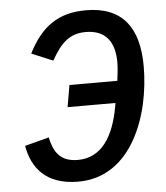

<svg xmlns="http://www.w3.org/2000/svg" viewBox="-52 -756 704 815"><g transform="rotate(-5 300.0 -349.0)"><path d="M231 -307H435L433 -295C410 -163 355 -80 255 -80C179 -80 153 -125 140 -186L37 -159C53 -66 110 12 249 12C478 12 568 -244 568 -452C568 -617 499 -710 344 -710C228 -710 154 -660 97 -547L188 -509C228 -581 266 -618 335 -618C422 -618 458 -563 458 -478C458 -451 454 -427 451 -400H247Z"/></g></svg>

Font: IBM Mono Medium
Style: Italic
Weight: 500
Italic angle: -9°
Monospace: yes
Designer: Mike Abbink, Paul van der Laan, Pieter van Rosmalen
Foundry: Bold Monday
Version: Version 2.3